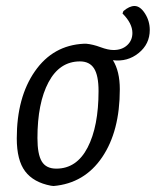

<svg xmlns="http://www.w3.org/2000/svg" viewBox="-20 -612 520 641"><path d="M260 -466H268Q290 -464 315.5 -454.5Q341 -445 359 -445Q387 -445 404.5 -461Q422 -477 422 -502Q422 -534 389 -567L392 -575Q412 -592 429 -592Q448 -592 464 -567Q480 -542 480 -512Q480 -465 443 -435Q406 -405 357 -411Q380 -374 380 -314Q380 -174 321 -87Q262 0 159 9L150 8Q92 -3 64 -40Q36 -77 36 -150Q36 -287 96.5 -374Q157 -461 260 -466ZM247 -407Q179 -407 142 -337.5Q105 -268 105 -151Q105 -97 119.5 -73Q134 -49 168 -49Q236 -49 272.5 -119.5Q309 -190 309 -308Q309 -360 294 -383.5Q279 -407 247 -407Z"/></svg>

Font: Alegreya Sans
Style: Italic
Weight: 400
Italic angle: -7°
Designer: Juan Pablo del Peral
Foundry: Huerta Tipografica
Version: Version 2.007